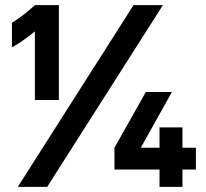

<svg xmlns="http://www.w3.org/2000/svg" viewBox="-20 -727 801 747"><path d="M115.7 -707V-604H109.9L115.7 -605Q64 -562.5 26.4 -543V-638.2Q73.7 -668 115.7 -707ZM115.7 -707H209V-337.9H115.7ZM499.5 -707H613.8L163.6 0H49.3ZM425.3 -152.3 547.4 -369.1H648.9L527.8 -152.3L528.8 -160.2V-152.3H742.2V-67.4H425.3ZM600.6 -231.4H689.9V0H600.6Z"/></svg>

Font: Wanted Sans Std Variable
Style: Regular
Weight: 400
Designer: Original Design by Kil Hyung-jin and Kang Hanbin, Wanted Lab, Inc;
Foundry: Wanted Lab, Inc.
Version: Version 1.003;Glyphs 3.2 (3227)